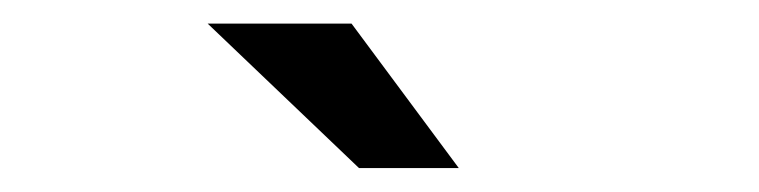

<svg xmlns="http://www.w3.org/2000/svg" viewBox="-20 -745 640 162"><path d="M282.9 -603.2 155.2 -725.1H276.6L367.1 -603.2Z"/></svg>

Font: Red Hat Display VF
Style: Regular
Weight: 300
Designer: Pentagram, MCKL
Foundry: Pentagram, MCKL
Version: Version 1.023